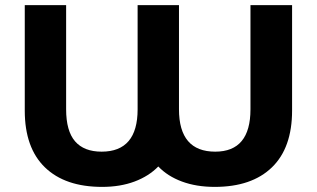

<svg xmlns="http://www.w3.org/2000/svg" viewBox="-20 -720 1241 752"><path d="M1124 -700V-287Q1124 -141 1045 -64.5Q966 12 821 12Q749 12 692.5 -9Q636 -30 600 -68Q563 -30 507 -9Q451 12 380 12Q235 12 156 -64.5Q77 -141 77 -287V-700H239V-292Q239 -207 274 -166.5Q309 -126 378 -126Q519 -126 519 -292V-700H681V-292Q681 -126 823 -126Q961 -126 961 -292V-700Z"/></svg>

Font: Montserrat Alternates
Style: Bold
Weight: 700
Designer: Julieta Ulanovsky
Foundry: Julieta Ulanovsky
Version: Version 7.200